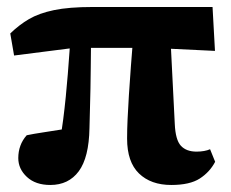

<svg xmlns="http://www.w3.org/2000/svg" viewBox="-20 -509 654 544"><path d="M122.6 15.1Q80.7 15.1 56.3 -7.6Q31.8 -30.3 31.8 -61.1Q31.8 -79.8 37.7 -95.9Q43.5 -112.1 55.7 -125.8Q74.8 -129.8 102.8 -134Q130.8 -138.3 159.1 -142.8Q187.4 -147.3 207.7 -149.4L150.7 -111.5Q155 -139.8 159.1 -170.9Q163.1 -202 166.3 -234.3Q169.5 -266.5 172.1 -298.8Q174.7 -331.1 176.9 -362.3Q179.1 -393.5 180.8 -421.9H238.2Q238.2 -397.1 237.7 -370.3Q237.2 -343.5 237.1 -314.8Q236.9 -286.2 236.3 -257.6Q235.7 -229.1 234.9 -200.7Q234.1 -172.3 233.5 -145.9Q232 -62.8 203.2 -23.8Q174.4 15.1 122.6 15.1ZM19.9 -351.7 9.1 -414.2Q34.1 -438.5 62.1 -454.9Q90.2 -471.4 132.7 -480.3Q175.3 -489.2 242.9 -489.2H582.2L589.1 -364.8L412.5 -373.3H189.4ZM465.2 15.1Q407.5 15.1 373.8 -17.5Q340.1 -50.1 340.1 -116.4Q340.1 -141.9 341.5 -172Q342.8 -202.1 345.2 -239.2Q347.5 -276.3 350.9 -321.4Q354.3 -366.4 358.8 -421.9H461.9L475.2 -157.7Q477.2 -112.7 492.5 -96Q507.9 -79.4 536.9 -79.4Q548.3 -79.4 558.2 -81.2Q568 -82.9 575.2 -86.2L589.6 -50.6Q574.4 -21.5 546.1 -3.2Q517.8 15.1 465.2 15.1Z"/></svg>

Font: Source Serif 4 Variable
Style: Regular
Weight: 400
Designer: Frank Grießhammer
Foundry: Adobe
Version: Version 4.005;hotconv 1.1.0;makeotfexe 2.6.0